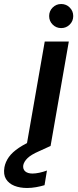

<svg xmlns="http://www.w3.org/2000/svg" viewBox="-108 -728 387 957"><path d="M24 0 115 -521H235L144 0ZM197 -588Q172 -588 154.5 -605.5Q137 -623 137 -648Q137 -673 154.5 -690.5Q172 -708 197 -708Q222 -708 239.5 -690.5Q257 -673 257 -648Q257 -623 239.5 -605.5Q222 -588 197 -588ZM27 209Q-9 209 -36.5 198Q-64 187 -78 164.5Q-92 142 -86 106Q-81 79 -64 55Q-47 31 -13.5 8.5Q20 -14 75 -37L126 -57L143 0L86 26Q47 43 29.5 60Q12 77 8 95Q5 115 17.5 126Q30 137 54 137Q69 137 88 133Q107 129 126 122L114 195Q94 201 71.5 205Q49 209 27 209Z"/></svg>

Font: DM Sans 10pt SemiBold
Style: Italic
Weight: 600
Italic angle: -10°
Version: Version 4.004;gftools[0.9.30]